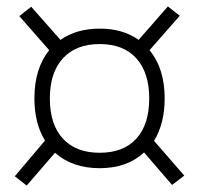

<svg xmlns="http://www.w3.org/2000/svg" viewBox="-20 -658 613 597"><path d="M290 -135Q205 -135 151 -183L63 -81L26 -110L120 -221Q87 -274 87 -352Q87 -445 133 -502L40 -608L77 -637L168 -534Q218 -569 290 -569Q362 -569 411 -534L502 -638L539 -609L445 -502Q492 -445 492 -352Q492 -274 459 -220L553 -112L515 -83L428 -184Q375 -135 290 -135ZM290 -183Q364 -183 404 -227Q444 -271 444 -352Q444 -432 404 -476.5Q364 -521 290 -521Q216 -521 175.5 -476.5Q135 -432 135 -352Q135 -271 175.5 -227Q216 -183 290 -183Z"/></svg>

Font: Zen Kaku Gothic Antique Light
Style: Regular
Weight: 300
Designer: Yoshimichi Ohira
Foundry: Positype
Version: Version 1.001